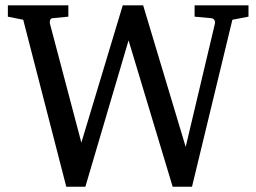

<svg xmlns="http://www.w3.org/2000/svg" viewBox="-20 -691 971 727"><path d="M920.9 -627.9 859.9 -616.2 707 16.1H633.8L466.8 -538.1L303.2 16.1H231L67.9 -616.2L9.8 -627.9V-670.9H238.8V-627.9L179.2 -622.1Q172.4 -621.6 169.9 -615.2Q167.5 -608.9 168.9 -602.1L288.1 -150.9L444.8 -670.9H522L683.1 -134.8L793.9 -602.1Q795.4 -608.9 791.5 -615.2Q787.6 -621.6 779.8 -622.1L716.8 -627.9V-670.9H920.9Z"/></svg>

Font: Eeyek
Style: Regular
Weight: 400
Designer: Pravabati Chingangbam and Tabish
Foundry: SIL International
Version: Version 2.000